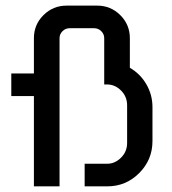

<svg xmlns="http://www.w3.org/2000/svg" viewBox="-20 -660 610 680"><path d="M520 -160.2Q520 -94.2 473.1 -47.1Q426.3 0 359.9 0H279.8V-80.1H359.9Q387.2 -80.1 408.7 -101.6Q430.2 -123 430.2 -153.8V-287.1Q430.2 -317.9 408.7 -339.4Q387.2 -360.8 359.9 -360.8H349.1V-524.9Q349.1 -539.1 338.6 -549.6Q328.1 -560.1 313 -560.1H227.1Q211.9 -560.1 201.4 -549.6Q190.9 -539.1 190.9 -524.9V0H100.1V-319.8H20V-399.9H100.1V-524.9Q100.1 -572.8 134 -606.4Q168 -640.1 215.8 -640.1H324.2Q372.1 -640.1 406 -606.4Q439.9 -572.8 439.9 -524.9V-419.9Q476.6 -398.9 498.3 -361.6Q520 -324.2 520 -280.8Z"/></svg>

Font: Laconic
Style: Regular
Weight: 400
Designer: Robby Woodard
Version: Version 1.000